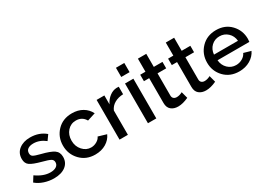

<svg xmlns="http://www.w3.org/2000/svg" viewBox="-12 -1454 3011 2189"><g transform="rotate(-30 1493.5 -360.0)"><path d="M256 10Q192 10 129.5 -10.5Q67 -31 23 -69L67 -139Q164 -70 254 -70Q303 -70 331.5 -89Q360 -108 360 -143Q360 -174 332.5 -189Q305 -204 228 -224Q123 -252 84 -279.5Q45 -307 45 -365Q45 -443 102 -487.5Q159 -532 248 -532Q367 -532 449 -462L402 -396Q329 -454 247 -454Q202 -454 175 -436Q148 -418 148 -381Q148 -350 171 -336.5Q194 -323 262 -306Q375 -278 420.5 -246.5Q466 -215 466 -152Q466 -77 409.5 -33.5Q353 10 256 10Z M799 -532Q878 -532 937 -497.5Q996 -463 1026 -402L919 -368Q879 -438 797 -438Q730 -438 685.5 -388.5Q641 -339 641 -262Q641 -187 687.5 -135.5Q734 -84 798 -84Q838 -84 874 -105Q910 -126 922 -156L1030 -124Q1003 -63 942 -26.5Q881 10 799 10Q680 10 604 -69.5Q528 -149 528 -262Q528 -375 603 -453.5Q678 -532 799 -532Z M1415 -527V-428Q1350 -426 1301 -398Q1252 -370 1231 -320V0H1121V-523H1223V-406Q1250 -460 1293.5 -493Q1337 -526 1387 -528Q1401 -529 1415 -527Z M1605 0H1495V-523H1605ZM1605 -609H1495V-730H1605Z M2005 -114 2028 -27Q1953 8 1891 8Q1835 8 1799.5 -21.5Q1764 -51 1764 -111V-438H1695V-523H1764V-695H1874V-523H1988V-438H1874V-146Q1874 -120 1889.5 -106.5Q1905 -93 1930 -93Q1966 -93 2005 -114Z M2372 -114 2395 -27Q2320 8 2258 8Q2202 8 2166.5 -21.5Q2131 -51 2131 -111V-438H2062V-523H2131V-695H2241V-523H2355V-438H2241V-146Q2241 -120 2256.5 -106.5Q2272 -93 2297 -93Q2333 -93 2372 -114Z M2695 10Q2575 10 2499.5 -68.5Q2424 -147 2424 -260Q2424 -374 2500 -453Q2576 -532 2696 -532Q2815 -532 2889 -453.5Q2963 -375 2963 -265Q2963 -252 2960 -225H2541Q2547 -157 2592 -114Q2637 -71 2699 -71Q2744 -71 2782 -93Q2820 -115 2836 -151L2930 -124Q2902 -64 2839.5 -27Q2777 10 2695 10ZM2538 -301H2854Q2848 -367 2803 -409Q2758 -451 2695 -451Q2632 -451 2588 -409.5Q2544 -368 2538 -301Z"/></g></svg>

Font: Raleway
Style: Regular
Weight: 600
Designer: Matt McInerney, Pablo Impallari, Rodrigo Fuenzalida
Foundry: Matt McInerney, Pablo Impallari, Rodrigo Fuenzalida
Version: Version 1.000;PS 001.001;hotconv 1.0.56; ttfautohint (v1.5)